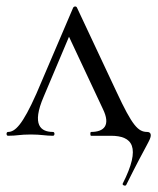

<svg xmlns="http://www.w3.org/2000/svg" viewBox="-22 -425 494 601"><path d="M373 154C438 23 450 13 450 -2C450 -8 446 -12 439 -12C410 -12 392 -32 343 -137L219 -401C217 -406 210 -406 207 -401L92 -132C48 -33 25 -12 3 -12C-3 -12 -3 0 3 0C33 0 38 -4 75 -4C107 -4 120 0 144 0C150 0 150 -12 144 -12C106 -12 76 -33 115 -123L194 -310L300 -84C325 -33 304 -12 263 -12C260 -12 260 0 263 0H325C392 0 421 34 362 150C360 154 370 159 373 154Z"/></svg>

Font: Cormorant Garamond
Style: Regular
Weight: 400
Designer: Christian Thalmann (Catharsis Fonts)
Foundry: Catharsis Fonts
Version: Version 4.002;Glyphs 3.4 (3410)